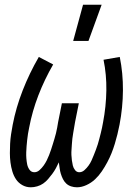

<svg xmlns="http://www.w3.org/2000/svg" viewBox="-20 -784 590 816"><path d="M307 12Q294 12 282 8Q270 4 261.5 -4Q253 -12 247.5 -23Q242 -34 238.5 -45.5Q235 -57 233.5 -69Q232 -81 230 -94Q224 -81 217.5 -69Q211 -57 202.5 -45.5Q194 -34 184.5 -23Q175 -12 163.5 -4Q152 4 138 8Q124 12 111 12Q91 12 74.5 2.5Q58 -7 48 -22Q38 -37 32.5 -55.5Q27 -74 24.5 -93.5Q22 -113 22 -133Q22 -153 23 -173Q24 -193 27 -213Q30 -233 34 -254Q48 -327 76.5 -400Q105 -473 145 -542L206 -510Q169 -446 143 -378.5Q117 -311 104 -242Q101 -229 99 -215.5Q97 -202 95.5 -189Q94 -176 93 -163Q92 -150 91.5 -137Q91 -124 92 -111Q93 -98 95.5 -85.5Q98 -73 105.5 -62.5Q113 -52 126 -52Q138 -52 148 -61Q158 -70 165.5 -80.5Q173 -91 178.5 -102Q184 -113 188.5 -124.5Q193 -136 197 -148Q201 -160 204.5 -171.5Q208 -183 211.5 -194.5Q215 -206 218 -218Q221 -230 223 -241.5Q225 -253 227 -265L243 -345H315L299 -265Q297 -253 295 -241.5Q293 -230 291 -218Q289 -206 287.5 -194.5Q286 -183 285.5 -171.5Q285 -160 284 -148.5Q283 -137 283.5 -125.5Q284 -114 285.5 -102.5Q287 -91 289.5 -80.5Q292 -70 299 -61Q306 -52 317 -52Q329 -52 339 -61Q349 -70 356.5 -80.5Q364 -91 369 -102Q374 -113 378.5 -124.5Q383 -136 387.5 -147.5Q392 -159 395.5 -170.5Q399 -182 402 -193.5Q405 -205 408 -217Q411 -229 413.5 -240.5Q416 -252 418 -264Q431 -332 432 -399.5Q433 -467 420 -530L489 -542Q503 -473 502.5 -400Q502 -327 488 -254Q484 -233 479 -213Q474 -193 468 -173Q462 -153 454 -133Q446 -113 435.5 -93.5Q425 -74 412.5 -55.5Q400 -37 384 -22Q368 -7 347.5 2.5Q327 12 307 12ZM291 -610 333 -764H412L356 -610Z"/></svg>

Font: Lode Term
Style: Italic
Weight: 400
Italic angle: -11°
Monospace: yes
Designer: Belleve Invis
Foundry: Belleve Invis
Version: Version 29.2.0